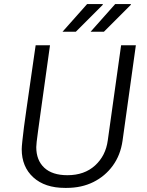

<svg xmlns="http://www.w3.org/2000/svg" viewBox="-20 -907 719 937"><path d="M297 10Q199 10 142.5 -41.5Q86 -93 86 -179Q86 -190 89 -218.5Q92 -247 97 -287Q102 -327 109 -373.5Q116 -420 122.5 -467.5Q129 -515 135.5 -558Q142 -601 146.5 -634.5Q151 -668 154 -686H224Q208 -571 196.5 -489Q185 -407 177.5 -353Q170 -299 165.5 -266Q161 -233 159 -215.5Q157 -198 157 -189Q157 -125 196 -88.5Q235 -52 309 -52Q392 -52 444 -99.5Q496 -147 506 -222L571 -686H643L578 -220Q568 -150 530.5 -98.5Q493 -47 435.5 -18.5Q378 10 305 10ZM422 -752 542 -887H618L619 -884L487 -752ZM285 -752 405 -887H481L482 -884L350 -752Z"/></svg>

Font: Chivo ExtraLight
Style: Italic
Weight: 250
Italic angle: -8.05°
Designer: Hector Gatti
Foundry: Omnibus-Type
Version: Version 2.002